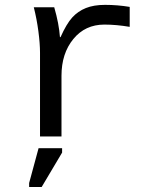

<svg xmlns="http://www.w3.org/2000/svg" viewBox="-20 -558 640 785"><path d="M510.3 -448.2Q455.6 -457.5 406.7 -457.5Q328.1 -457.5 279.8 -398.4Q231.4 -339.4 231.4 -248V0H143.6V-342.3Q143.6 -379.4 137 -429.7Q130.4 -480 118.2 -528.3H201.7Q221.2 -460.9 225.1 -406.2H227.5Q252 -460.9 275.4 -486.6Q298.8 -512.2 331.1 -525.1Q363.3 -538.1 409.7 -538.1Q460.4 -538.1 510.3 -529.8ZM99.1 206.5V190.4L137.7 47.9H233.9V65.9L150.4 206.5Z"/></svg>

Font: Cousine
Style: Regular
Weight: 400
Monospace: yes
Designer: Steve Matteson
Foundry: Monotype Imaging Inc.
Version: Version 1.21